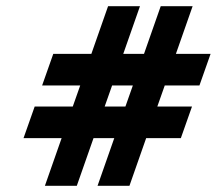

<svg xmlns="http://www.w3.org/2000/svg" viewBox="-20 -600 700 620"><path d="M56 -154H179L125 0H228L282 -154H349L295 0H398L452 -154H564L600 -256H488L512 -324H624L660 -426H548L602 -580H499L445 -426H378L432 -580H329L275 -426H152L116 -324H239L215 -256H92ZM318 -256 342 -324H409L385 -256Z"/></svg>

Font: Charger EcoBlack
Style: Obl
Weight: 1000
Designer: Jasper
Foundry: Cannot Into Space Fonts
Version: Version 1.1